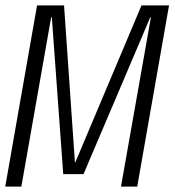

<svg xmlns="http://www.w3.org/2000/svg" viewBox="-38 -695 650 715"><path d="M-18.5 0 100 -675H200.5L241 -90.5H242.5L489 -675H591.5L473 0H412.5L524 -630.5H521.5L273 -46.5H197.5L155 -630.5H152.5L41.5 0Z"/></svg>

Font: Anybody Light
Style: Italic
Weight: 300
Italic angle: -10°
Designer: Tyler Finck
Foundry: Etcetera Type Company
Version: Version 1.010; ttfautohint (v1.8.3) -l 8 -r 50 -G 200 -x 14 